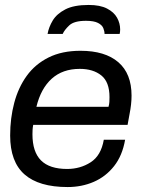

<svg xmlns="http://www.w3.org/2000/svg" viewBox="-20 -743 596 775"><path d="M253 12Q137 12 79 -39Q21 -90 21 -196Q21 -266 37.5 -328Q54 -390 88 -437Q122 -484 176 -511Q230 -538 305 -538Q404 -538 457.5 -492Q511 -446 511 -357Q511 -340 509 -321.5Q507 -303 503 -283L495 -239H114Q112 -228 111.5 -219Q111 -210 111 -201Q111 -130 145.5 -95.5Q180 -61 251 -61Q304 -61 346 -88Q388 -115 399 -179H485Q474 -115 440.5 -72.5Q407 -30 358.5 -9Q310 12 253 12ZM127 -312H418Q421 -322 421.5 -332Q422 -342 422 -351Q422 -412 389 -438.5Q356 -465 302 -465Q233 -465 189 -425.5Q145 -386 127 -312ZM172 -606Q177 -634 193 -660.5Q209 -687 243.5 -705Q278 -723 338 -723Q384 -723 412 -708.5Q440 -694 452.5 -671.5Q465 -649 465 -624Q465 -620 464.5 -615Q464 -610 463 -606H402Q402 -617 397 -629.5Q392 -642 375.5 -650.5Q359 -659 327 -659Q279 -659 259.5 -640.5Q240 -622 233 -606Z"/></svg>

Font: Archivo VF Beta
Style: Italic
Weight: 400
Italic angle: -10°
Designer: Hector Gatti
Foundry: Omnibus-Type
Version: Version 1.002